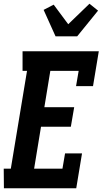

<svg xmlns="http://www.w3.org/2000/svg" viewBox="-27 -1010 550 1030"><path d="M-6 0 -7 -105H31L118 -630H94V-735H503L472 -548H381L395 -630H243L211 -435H371L353 -330H193L156 -105H308L322 -187H413L382 0ZM271 -815 207 -957 261 -985 339 -880 453 -990 499 -953 387 -815Z"/></svg>

Font: Iosevka Curly Slab Extrabold
Style: Italic
Weight: 800
Italic angle: -9°
Monospace: yes
Designer: Belleve Invis
Foundry: Belleve Invis
Version: Version 22.1.2; ttfautohint (v1.8.4)